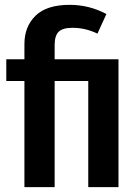

<svg xmlns="http://www.w3.org/2000/svg" viewBox="-20 -774 576 794"><path d="M268 -754Q349 -754 420 -716L383 -635Q333 -659 280 -659Q239 -659 222.5 -642.5Q206 -626 206 -589V-529H470V0H345V-439H206V0H81V-439H6V-529H81V-592Q81 -664 127 -709Q173 -754 268 -754Z"/></svg>

Font: Fira Sans Condensed Medium
Style: Regular
Weight: 500
Width: 3
Designer: Carrois Corporate & Edenspiekermann AG
Foundry: Carrois Corporate GbR & Edenspiekermann AG
Version: Version 4.203;PS 004.203;hotconv 1.0.88;makeotf.lib2.5.64775